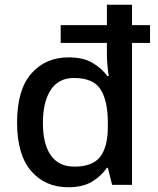

<svg xmlns="http://www.w3.org/2000/svg" viewBox="-20 -780 666 810"><path d="M268 10Q170 10 111 -59Q52 -128 52 -263Q52 -401 112 -469.5Q172 -538 269 -538Q331 -538 370 -515Q409 -492 433 -459H439Q436 -474 433.5 -502Q431 -530 431 -548V-599H236V-674H431V-760H537V-674H613V-599H537V0H453L435 -72H431Q407 -37 368 -13.5Q329 10 268 10ZM294 -77Q371 -77 403 -119Q435 -161 435 -246V-262Q435 -354 404.5 -402.5Q374 -451 292 -451Q227 -451 194 -400.5Q161 -350 161 -261Q161 -172 194.5 -124.5Q228 -77 294 -77Z"/></svg>

Font: Noto Sans Ethiopic Medium
Style: Regular
Weight: 500
Designer: Monotype Design Team
Foundry: Monotype Imaging Inc.
Version: Version 2.102; ttfautohint (v1.8.4.7-5d5b)